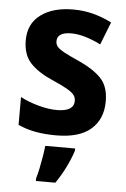

<svg xmlns="http://www.w3.org/2000/svg" viewBox="-55 -597 564 858"><g transform="rotate(5 227.5 -168.0)"><path d="M419 -161Q419 -81 367 -35.5Q315 10 211 10Q160 10 119 2.5Q78 -5 40 -22V-147Q78 -127 123 -115Q168 -103 204 -103Q281 -103 281 -151Q281 -166 272 -177.5Q263 -189 239.5 -202.5Q216 -216 172 -235Q108 -263 73.5 -300Q39 -337 39 -402Q39 -476 93.5 -516.5Q148 -557 239 -557Q286 -557 328 -546Q370 -535 412 -514L372 -412Q339 -429 304 -439.5Q269 -450 240 -450Q176 -450 176 -409Q176 -395 185 -384.5Q194 -374 217 -361.5Q240 -349 283 -330Q348 -301 383.5 -264.5Q419 -228 419 -161ZM301 71Q289 108 270 146.5Q251 185 226 221H139V208Q145 189 150.5 162.5Q156 136 160.5 108.5Q165 81 167 61H301Z"/></g></svg>

Font: Noto Sans Khmer UI SemiCondensed
Style: Bold
Weight: 700
Width: 4
Designer: Danh Hong and the Monotype Design Team
Foundry: Monotype Imaging Inc.
Version: Version 2.002; ttfautohint (v1.8.4.7-5d5b)